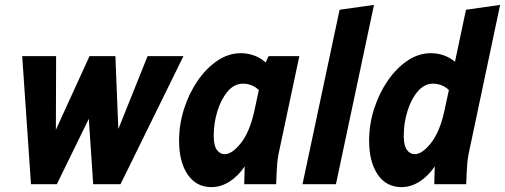

<svg xmlns="http://www.w3.org/2000/svg" viewBox="-20 -755 2070 787"><path d="M71 -525H210L209 -223L347 -525H453L465 -226L585 -525H732L474 0H362L344 -268L213 0H107Z M714 -178Q714 -245 734.5 -309Q755 -373 790.5 -424.5Q826 -476 871.5 -506.5Q917 -537 967 -537Q995 -537 1021.5 -527.5Q1048 -518 1069 -499L1081 -525H1207L1122 -125Q1118 -103 1116.5 -87.5Q1115 -72 1114 -50L1112 0H981L983 -73Q956 -33 920.5 -10.5Q885 12 847 12Q784 12 749 -40Q714 -92 714 -178ZM856 -199Q856 -158 869 -140.5Q882 -123 901 -123Q931 -123 967 -168Q1003 -213 1022 -298L1041 -386Q1026 -400 1009.5 -406Q993 -412 976 -412Q940 -412 913 -380Q886 -348 871 -299Q856 -250 856 -199Z M1220 0 1372 -715 1513 -735 1357 0Z M1493 -178Q1493 -245 1513.5 -309Q1534 -373 1569.5 -424.5Q1605 -476 1650.5 -506.5Q1696 -537 1746 -537Q1802 -537 1845 -502L1890 -715L2030 -735L1901 -125Q1897 -103 1895.5 -87.5Q1894 -72 1893 -50L1891 0H1760L1762 -73Q1735 -33 1699.5 -10.5Q1664 12 1626 12Q1563 12 1528 -40Q1493 -92 1493 -178ZM1635 -199Q1635 -158 1648 -140.5Q1661 -123 1680 -123Q1710 -123 1746 -168Q1782 -213 1801 -298L1820 -386Q1805 -400 1788.5 -406Q1772 -412 1755 -412Q1719 -412 1692 -380Q1665 -348 1650 -299Q1635 -250 1635 -199Z"/></svg>

Font: Radio Canada Condensed
Style: Bold Italic
Weight: 700
Width: 3
Italic angle: -12°
Designer: Charles Daoud, Etienne Aubert Bonn, Alexandre Saumier Demers, Jacques Le Bailly
Foundry: Radio-Canada
Version: Version 2.104; ttfautohint (v1.8.4.7-5d5b);gftools[0.9.28.de